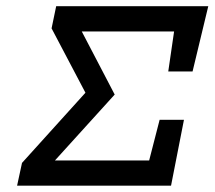

<svg xmlns="http://www.w3.org/2000/svg" viewBox="-20 -589 681 609"><path d="M640.6 -569.3 590.8 -362.3H513.7L532.2 -489.3H239.3L343.8 -289.1L154.3 -80.1H453.1L486.3 -209H563.5L522.5 0H34.2L49.8 -72.3L251 -294.9L143.6 -499L158.2 -569.3Z"/></svg>

Font: Thabit-Bold-Oblique
Style: Bold Oblique
Weight: 700
Designer: Regenerated by Nadim Shaikli
Foundry: MAK Alagha
Version: 0.01